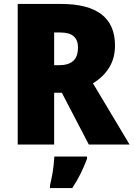

<svg xmlns="http://www.w3.org/2000/svg" viewBox="-20 -734 678 975"><path d="M289 -714Q564 -714 564 -503Q564 -439 534.5 -391Q505 -343 452 -311L638 0H431L294 -263H255V0H70V-714ZM286 -569H255V-403H284Q326 -403 351 -424Q376 -445 376 -494Q376 -530 354.5 -549.5Q333 -569 286 -569ZM422 72Q407 112 389.5 147.5Q372 183 347 221H234V207Q239 187 244 160.5Q249 134 252 107Q255 80 256 61H422Z"/></svg>

Font: Noto Sans Malayalam SemiCondensed Black
Style: Regular
Weight: 900
Width: 4
Designer: Jelle Bosma - Monotype Design Team
Foundry: Monotype Imaging Inc.
Version: Version 2.104; ttfautohint (v1.8.4.7-5d5b)